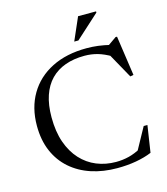

<svg xmlns="http://www.w3.org/2000/svg" viewBox="-128 -983 953 1093"><g transform="rotate(-15 348.0 -437.0)"><path d="M430 -26Q469 -26 506 -35.2Q543 -44.5 580.5 -65.5L558.5 -45.5L634 -183H656L632 -25.5Q591.5 -8.5 539.2 0.8Q487 10 428 10Q344.5 10 275 -13Q205.5 -36 154.2 -81Q103 -126 75 -191.2Q47 -256.5 47 -341Q47 -447.5 94 -527.2Q141 -607 228 -651Q315 -695 434 -695Q468.5 -695 501.8 -690.8Q535 -686.5 577.5 -676.5L550.5 -671.5L610.5 -713.5H619L653 -479L633.5 -475.5L547 -631L567 -611Q524 -636 487.8 -646.2Q451.5 -656.5 411 -656.5Q348 -656.5 297.8 -638.5Q247.5 -620.5 212.2 -584.5Q177 -548.5 158.5 -494Q140 -439.5 140 -366.5Q140 -282 162.2 -218.5Q184.5 -155 224 -112Q263.5 -69 316.2 -47.5Q369 -26 430 -26ZM376.5 -749.5 435 -883.5H541V-876.5L401 -749.5Z"/></g></svg>

Font: Newsreader 36pt
Style: Regular
Weight: 400
Designer: Hugues Gentile
Foundry: Production Type
Version: Version 1.003